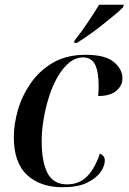

<svg xmlns="http://www.w3.org/2000/svg" viewBox="-20 -776 540 806"><path d="M243 10Q149 10 93.5 -41.5Q38 -93 38 -200Q38 -254 55 -313.5Q72 -373 108.5 -426Q145 -479 202 -512.5Q259 -546 340 -546Q421 -546 457.5 -516Q494 -486 494 -447Q494 -417 468.5 -395Q443 -373 392 -373Q393 -383 393.5 -394.5Q394 -406 394 -418Q394 -475 379 -505Q364 -535 329 -535Q297 -535 270 -512.5Q243 -490 221.5 -452.5Q200 -415 185.5 -369Q171 -323 163 -275Q155 -227 155 -185Q155 -95 180 -48.5Q205 -2 261 -2Q314 -2 347 -37Q380 -72 399 -131Q420 -123 420 -102Q420 -79 401.5 -53Q383 -27 344.5 -8.5Q306 10 243 10ZM293 -606Q319 -638 347.5 -680.5Q376 -723 396 -756H500L497 -746Q485 -733 462 -714Q439 -695 411.5 -673Q384 -651 355.5 -631Q327 -611 303 -596H291Z"/></svg>

Font: Noto Serif Display Medium
Style: Italic
Weight: 500
Italic angle: -12°
Designer: Monotype Design Team
Foundry: Monotype Imaging Inc.
Version: Version 2.009